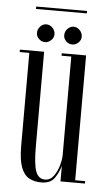

<svg xmlns="http://www.w3.org/2000/svg" viewBox="-52 -739 442 786"><g transform="rotate(5 169.0 -346.0)"><path d="M147.5 11Q119 11 97.8 -0.5Q76.5 -12 64.8 -42.8Q53 -73.5 53 -131.5V-513H13.5V-523H113V-133.5Q113 -61 124 -31.5Q135 -2 162 -2Q183.5 -2 197.5 -21.2Q211.5 -40.5 218.5 -65.5Q225.5 -90.5 225.5 -108.5V-513H185.5V-523H285.5V-10H326.5V0H226V-64Q218.5 -36.5 202 -12.8Q185.5 11 147.5 11ZM225 -562.5Q210.5 -562.5 199.8 -573Q189 -583.5 189 -597.5Q189 -613 199.8 -624.2Q210.5 -635.5 225 -635.5Q239 -635.5 250 -624.2Q261 -613 261 -597.5Q261 -583.5 250 -573Q239 -562.5 225 -562.5ZM112.5 -562.5Q98.5 -562.5 87.8 -573Q77 -583.5 77 -597.5Q77 -613 87.8 -624.2Q98.5 -635.5 112.5 -635.5Q127 -635.5 138 -624.2Q149 -613 149 -597.5Q149 -583.5 138 -573Q127 -562.5 112.5 -562.5ZM64.5 -694.5V-704.5H273.5V-694.5Z"/></g></svg>

Font: Imbue 100pt Light
Style: Regular
Weight: 300
Designer: Tyler Finck
Foundry: Etcetera Type Company
Version: Version 1.102; ttfautohint (v1.8.3)